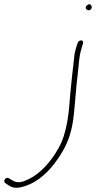

<svg xmlns="http://www.w3.org/2000/svg" viewBox="-27 -714 456 913"><path d="M-3 156 15 168C30 178 45 181 64 178C155 162 225 85 271 5C301 -45 317 -102 324 -168C331 -232 335 -303 343 -365C349 -411 347 -439 361 -485L368 -509C370 -514 366 -522 360 -522C350 -522 346 -518 342 -509L335 -487C330 -471 326 -453 325 -434C319 -383 312 -322 307 -266C301 -187 294 -80 249 -6C217 52 166 111 109 138C84 150 59 160 34 145L14 133C12 131 10 131 6 132C-7 135 -10 150 -3 156ZM381 -681C379 -672 386 -665 395 -665C402 -665 407 -670 409 -677C411 -685 405 -694 397 -694C392 -694 382 -686 381 -681Z"/></svg>

Font: Stray Cat
Style: LtCnObl
Weight: 300
Version: Version 1.0